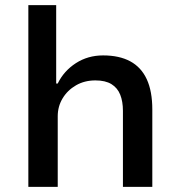

<svg xmlns="http://www.w3.org/2000/svg" viewBox="-20 -725 700 745"><path d="M90 0V-705H198V-401H204Q228 -450 274.5 -480Q321 -510 380 -510Q443 -510 485.5 -487Q528 -464 549.5 -417.5Q571 -371 571 -300V0H457V-295Q457 -331 446.5 -357.5Q436 -384 412.5 -398.5Q389 -413 350 -413Q308 -413 275 -394Q242 -375 223 -343.5Q204 -312 204 -274V0Z"/></svg>

Font: Nunito Sans 6pt SemiBold
Style: Regular
Weight: 600
Version: Version 3.101;gftools[0.9.27]